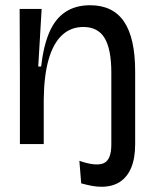

<svg xmlns="http://www.w3.org/2000/svg" viewBox="-20 -550 586 733"><path d="M367 163Q349 163 330.5 159.5Q312 156 290 150L283 64Q347 86 376 73Q405 60 405 2V-27H496V0Q496 54 481 90Q466 126 437.5 144.5Q409 163 367 163ZM56 0V-267L55 -516H139L126 -296H137Q146 -375 168.5 -427Q191 -479 230 -504.5Q269 -530 324 -530Q411 -530 453.5 -467.5Q496 -405 496 -277V0H405V-272Q405 -362 379.5 -404.5Q354 -447 298 -447Q250 -447 216.5 -415.5Q183 -384 165.5 -322.5Q148 -261 147 -171V0Z"/></svg>

Font: Bricolage Grotesque 72pt
Style: Regular
Weight: 400
Version: Version 1.001;gftools[0.9.33.dev8+g029e19f]